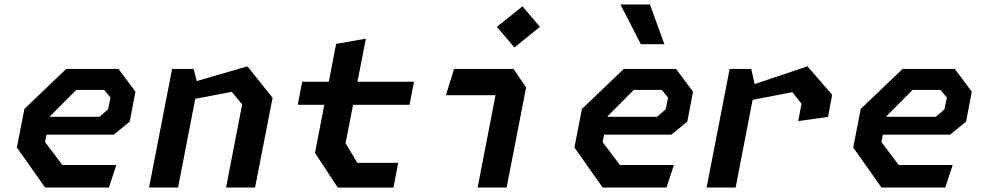

<svg xmlns="http://www.w3.org/2000/svg" viewBox="-20 -834 4380 854"><path d="M180.5 0H464.5L497.5 -100H257.5L180.5 -202L187 -235H486L557 -293L582.5 -426L507 -527.5H274.5L88.5 -349.5L55 -178ZM202.5 -314.5 203 -317.5 319 -434H443.5L471.5 -400L461 -348L422.5 -314.5Z M985.5 0H1114.5L1192.5 -399L1080.5 -539L855 -473.5L841.5 -527.5H745.5L643 0H772L848.5 -394.5L1011 -425.5L1057 -369.5Z M1482.5 0.5H1730L1751 -109.5H1569.5L1517 -197L1550.5 -368H1801.5L1821.5 -470.5H1570L1607.5 -662L1475 -639L1442.5 -470.5H1324L1304.5 -368H1422.5L1381 -154Z M2104.5 0H2233.5L2320 -445L2264 -527.5H1999.5L1963.5 -410.5H2184ZM2190 -714.5 2268 -623 2381.5 -714.5 2304 -806Z M2660.5 0H2944.5L2977.5 -100H2737.5L2660.5 -202L2667 -235H2966L3037 -293L3062.5 -426L2987 -527.5H2754.5L2568.5 -349.5L2535 -178ZM2682.5 -314.5 2683 -317.5 2799 -434H2923.5L2951.5 -400L2941 -348L2902.5 -314.5ZM2739.5 -814 2830.5 -637.5H2935L2871 -814Z M3530.5 -295.5 3663 -314 3681.5 -412.5 3571.5 -539 3336.5 -460 3321.5 -527.5H3225.5L3123 0H3252L3327.5 -390L3504.5 -424L3545 -372.5Z M3900.5 0H4184.5L4217.5 -100H3977.5L3900.5 -202L3907 -235H4206L4277 -293L4302.5 -426L4227 -527.5H3994.5L3808.5 -349.5L3775 -178ZM3922.5 -314.5 3923 -317.5 4039 -434H4163.5L4191.5 -400L4181 -348L4142.5 -314.5Z"/></svg>

Font: Monaspace Krypton SemiBold
Style: Italic
Weight: 600
Italic angle: -11°
Designer: Riley Cran & the Lettermatic Team
Foundry: Lettermatic
Version: Version 1.101 (Monaspace Krypton)